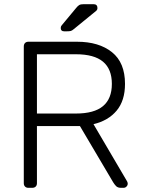

<svg xmlns="http://www.w3.org/2000/svg" viewBox="-20 -900 680 920"><path d="M116 0Q106 0 100 -6Q94 -12 94 -22V-677Q94 -688 100 -694Q106 -700 116 -700H349Q454 -700 516.5 -650Q579 -600 579 -498Q579 -418 539 -370Q499 -322 428 -305L589 -31Q592 -25 592 -20Q592 -12 586 -6Q580 0 572 0H560Q544 0 536 -8.5Q528 -17 522 -27L363 -296H157V-22Q157 -12 151 -6Q145 0 134 0ZM157 -356H344Q431 -356 473.5 -391.5Q516 -427 516 -498Q516 -569 473.5 -604.5Q431 -640 344 -640H157ZM287 -750Q271 -750 271 -766Q271 -774 276 -779L345 -862Q353 -872 360 -876Q367 -880 382 -880H428Q447 -880 447 -861Q447 -854 442 -849L333 -760Q325 -753 318.5 -751.5Q312 -750 302 -750Z"/></svg>

Font: Rubik Light
Style: Regular
Weight: 300
Designer: Hubert and Fischer
Foundry: Hubert and Fischer
Version: Version 2.300;gftools[0.9.30]